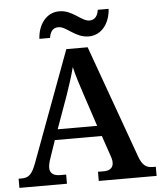

<svg xmlns="http://www.w3.org/2000/svg" viewBox="-60 -970 856 1022"><g transform="rotate(-5 367.5 -459.0)"><path d="M440 -771C511 -771 554 -834 558 -908H500C496 -881 484 -855 451 -855C409 -855 366 -918 295 -918C223 -918 181 -854 177 -781H234C238 -808 249 -834 283 -834C326 -834 368 -771 440 -771ZM2 0H256V-49H222C191 -49 169 -63 169 -92C169 -106 174 -127 180 -143L212 -237H463L499 -132C504 -119 508 -105 508 -91C508 -61 486 -49 459 -49H426V0H735V-49H719C684 -49 663 -63 645 -114L429 -714H315L96 -124C73 -62 54 -49 17 -49H2ZM232 -293 295 -468C313 -520 330 -572 341 -616C352 -569 370 -512 387 -462L443 -293Z"/></g></svg>

Font: Noto Serif Tamil SemiBold
Style: Italic
Weight: 600
Italic angle: -12°
Designer: Indian Type Foundry, Tom Grace, and the Monotype Design Team
Foundry: Monotype Imaging Inc.
Version: Version 2.003